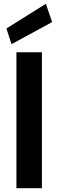

<svg xmlns="http://www.w3.org/2000/svg" viewBox="-20 -997 309 1017"><path d="M67 0V-720H202V0ZM41 -763 14 -846 223 -977 256 -880Z"/></svg>

Font: DM Sans 12pt
Style: Bold
Weight: 700
Version: Version 4.004;gftools[0.9.30]